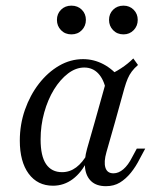

<svg xmlns="http://www.w3.org/2000/svg" viewBox="-20 -630 540 663"><path d="M162.9 11.3Q109.7 11.3 79 -30.2Q48.4 -71.8 48.4 -144.4Q48.4 -200 66.1 -250.8Q83.9 -301.6 114.5 -341.1Q145.2 -380.6 184.3 -403.2Q223.4 -425.8 266.9 -425.8Q304 -425.8 337.5 -408.1Q371 -390.3 396 -357.3L346 -318.5Q338.7 -355.6 319.4 -376.2Q300 -396.8 271 -396.8Q241.9 -396.8 214.9 -376.2Q187.9 -355.6 166.5 -321Q145.2 -286.3 132.7 -241.5Q120.2 -196.8 120.2 -148.4Q120.2 -91.1 139.1 -63.3Q158.1 -35.5 194.4 -35.5Q221 -35.5 243.1 -52Q265.3 -68.5 283.1 -100.8L282.3 -76.6Q262.1 -34.7 231.5 -11.7Q200.8 11.3 162.9 11.3ZM306.5 -206.5 352.4 -370.2Q375 -379 398.4 -394.4Q421.8 -409.7 440.3 -428.2L456.5 -405.6Q443.5 -394.4 435.1 -383.1Q426.6 -371.8 421 -358.5Q415.3 -345.2 409.7 -325.8L376.6 -206.5ZM347.6 -104.8Q337.9 -71 344 -51.2Q350 -31.5 371.8 -31.5Q389.5 -31.5 406 -45.6Q422.6 -59.7 436.3 -87.1L452.4 -116.9H481.5L462.9 -82.3Q449.2 -54.8 431.9 -33.5Q414.5 -12.1 394 0.4Q373.4 12.9 346 12.9Q313.7 12.9 295.6 -3.6Q277.4 -20.2 273.8 -49.6Q270.2 -79 280.6 -116.1L306.5 -206.5H376.6ZM406.5 -511.3Q384.7 -511.3 370.6 -525.8Q356.5 -540.3 356.5 -561.3Q356.5 -582.3 370.6 -596.4Q384.7 -610.5 406.5 -610.5Q427.4 -610.5 441.5 -596.4Q455.6 -582.3 455.6 -561.3Q455.6 -540.3 441.5 -525.8Q427.4 -511.3 406.5 -511.3ZM226.6 -511.3Q204.8 -511.3 190.7 -525.8Q176.6 -540.3 176.6 -561.3Q176.6 -582.3 190.7 -596.4Q204.8 -610.5 226.6 -610.5Q248.4 -610.5 262.5 -596.4Q276.6 -582.3 276.6 -561.3Q276.6 -540.3 262.5 -525.8Q248.4 -511.3 226.6 -511.3Z"/></svg>

Font: Playfair 5pt SemiExpanded Light Light
Style: Italic
Weight: 300
Italic angle: -15.6°
Version: Version 2.203